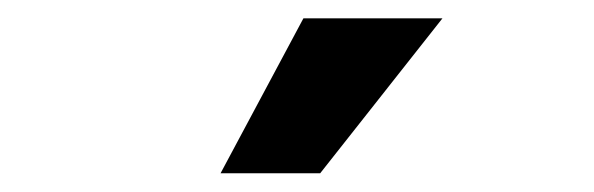

<svg xmlns="http://www.w3.org/2000/svg" viewBox="-20 -761 640 207"><path d="M217.8 -574.2 307.1 -741.2H457L325.2 -574.2Z"/></svg>

Font: Office Code Pro Bold
Style: Regular
Weight: 700
Designer: Nathan Rutzky & Paul D. Hunt
Foundry: Adobe Systems Incorporated
Version: Version 1.004;PS 001.004;hotconv 1.0.70;makeotf.lib2.5.58329